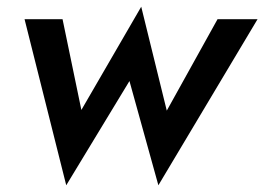

<svg xmlns="http://www.w3.org/2000/svg" viewBox="-20 -517 786 571"><path d="M53 -460 177 34 365 -276 451 34 746 -460H627L476 -188L400 -497L222 -190L166 -460Z"/></svg>

Font: Jost Medium
Style: Italic
Weight: 500
Italic angle: -5°
Version: Version 3.710